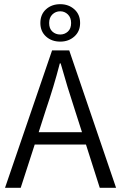

<svg xmlns="http://www.w3.org/2000/svg" viewBox="-20 -898 579 918"><path d="M4 0 229 -657H311L535 0H457L391 -207H146L79 0ZM199 -372 165 -266H372L338 -372Q302 -481 270 -595H266Q251 -537 234.5 -482.5Q218 -428 199 -372ZM268 -699Q227 -699 200 -723.5Q173 -748 173 -788Q173 -829 200 -853.5Q227 -878 268 -878Q308 -878 335.5 -853.5Q363 -829 363 -788Q363 -748 335.5 -723.5Q308 -699 268 -699ZM268 -733Q289 -733 304.5 -747Q320 -761 320 -788Q320 -814 304.5 -829Q289 -844 268 -844Q246 -844 230.5 -829Q215 -814 215 -788Q215 -761 230.5 -747Q246 -733 268 -733Z"/></svg>

Font: Assistant
Style: Regular
Weight: 400
Designer: Hebrew By Ben Nathan, Latin by Paul Hunt
Version: Version 3.000